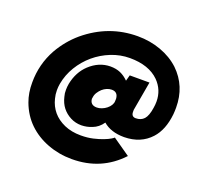

<svg xmlns="http://www.w3.org/2000/svg" viewBox="-120 -805 990 951"><g transform="rotate(20 375.0 -330.0)"><path d="M350.5 12Q282.5 12 222.5 -10.8Q162.5 -33.5 119.2 -75.2Q76 -117 53.5 -177.5Q36.5 -223 37 -278.5Q37 -374.5 83 -457.5Q120.5 -523 177 -571Q298.5 -672 451 -672Q516 -672 573.2 -651.2Q630.5 -630.5 672 -592Q749.5 -517.5 749.5 -404Q749.5 -386.5 748 -369Q739 -284 696 -237Q644 -180 557 -179Q486.5 -179 445.5 -215Q424.5 -184.5 393.5 -173Q367 -162 337.5 -161.5Q306.5 -161.5 280 -175.2Q253.5 -189 236 -211.2Q218.5 -233.5 211 -265.5Q206 -282.5 206.5 -301Q206.5 -317 209.5 -333.5Q222.5 -398.5 265.5 -439Q314.5 -484.5 374.5 -485Q405 -485 427.8 -475Q450.5 -465 470.5 -445L479 -476H583L556 -322.5V-310.5Q556 -305 558 -299.2Q560 -293.5 565.2 -290Q570.5 -286.5 578.5 -286.5Q606.5 -286.5 622.5 -304Q638.5 -321.5 645 -365Q648 -382.5 648 -399Q648 -460.5 605 -504Q551.5 -557 451 -557Q400.5 -557 353 -538Q305.5 -519 267.5 -486.8Q229.5 -454.5 203.2 -411.2Q177 -368 168 -318.5Q165 -301 165 -284Q165 -261.5 170.5 -241Q179.5 -203.5 203.2 -175.2Q227 -147 265 -130.2Q303 -113.5 352 -113.5Q387 -113.5 416.2 -120.2Q445.5 -127 467.2 -135.5Q489 -144 501.2 -151.5Q513.5 -159 515 -161.5L607 -97.5Q505 12 350.5 12ZM380 -270.5Q392 -270.5 405.5 -275.8Q419 -281 430.2 -290Q441.5 -299 448 -310Q454.5 -321 454.5 -331L455 -344Q452.5 -379 420 -379Q407 -379 394.2 -373.5Q381.5 -368 371.2 -358.8Q361 -349.5 353.2 -337.2Q345.5 -325 344 -312L342.5 -303Q345 -270.5 380 -270.5Z"/></g></svg>

Font: Lucymar Sans ExtraBold
Style: Italic
Weight: 800
Italic angle: -10°
Foundry: The League of Moveable Type (original font) / Main changes by Cristiano Sobral with portions from Mirco Monsees
Version: Version 2.00;August 30, 2020;FontCreator 13.0.0.2681 64-bit